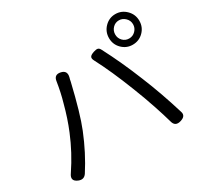

<svg xmlns="http://www.w3.org/2000/svg" viewBox="-163 -1005 1249 1201"><g transform="rotate(-30 461.5 -404.5)"><path d="M80 -14Q32 -34 63 -77Q135 -184 183 -301Q217 -383 242 -478Q261 -543 273 -620Q279 -664 323 -655Q367 -646 355 -600Q351 -587 349 -574Q301 -370 260 -269Q208 -140 137 -30Q116 1 80 -14ZM765 -45Q749 -102 727 -168Q698 -255 665 -338Q601 -502 542 -614Q531 -634 538 -645Q544 -655 568 -663Q587 -669 597 -667Q608 -665 616 -649Q685 -517 746 -365Q804 -224 852 -66Q859 -46 850 -34Q843 -23 821 -16Q776 -2 765 -45ZM801 -579Q756 -579 724 -611Q692 -643 692 -689Q692 -735 724 -767.5Q756 -800 801 -800Q846 -800 878.5 -767.5Q911 -735 911 -689Q911 -643 879 -611Q847 -579 801 -579ZM801 -624Q828 -624 847 -643.5Q866 -663 866 -689.5Q866 -716 847 -735Q827 -755 801 -755Q774 -755 755.5 -735.5Q737 -716 737 -689Q737 -662 755.5 -643Q774 -624 801 -624Z"/></g></svg>

Font: GenSenRounded JP R
Style: Regular
Weight: 400
Version: Version 1.501;PS 1;hotconv 16.6.51;makeotf.lib2.5.65220